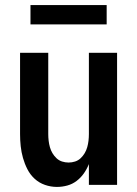

<svg xmlns="http://www.w3.org/2000/svg" viewBox="-20 -728 540 756"><path d="M204 8Q180 8 157 0Q134 -8 116.5 -24Q99 -40 88 -61.5Q77 -83 70.5 -106Q64 -129 61.5 -152.5Q59 -176 59 -200V-520H170V-200Q170 -187 171.5 -174Q173 -161 176.5 -148.5Q180 -136 186.5 -125Q193 -114 202.5 -105Q212 -96 224.5 -92Q237 -88 250 -88Q263 -88 275.5 -92Q288 -96 297.5 -105Q307 -114 313.5 -125Q320 -136 323.5 -148.5Q327 -161 328.5 -174Q330 -187 330 -200V-520H441V0H330V-82Q322 -62 310 -45Q298 -28 281.5 -15.5Q265 -3 245 2.5Q225 8 204 8ZM100 -632V-708H400V-632Z"/></svg>

Font: Iosevka Custom
Style: Bold
Weight: 700
Monospace: yes
Designer: Belleve Invis
Foundry: Belleve Invis
Version: Version 30.3.3; ttfautohint (v1.8.3)